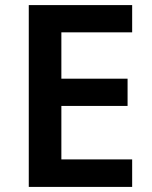

<svg xmlns="http://www.w3.org/2000/svg" viewBox="-20 -734 598 754"><path d="M499 0H93V-714H499V-607H221V-425H481V-318H221V-108H499Z"/></svg>

Font: Noto Sans Gujarati SemiBold
Style: Regular
Weight: 600
Designer: Jelle Bosma - Monotype Design Team, Universal Thirst
Foundry: Monotype Imaging Inc.
Version: Version 2.106; ttfautohint (v1.8.4.7-5d5b)